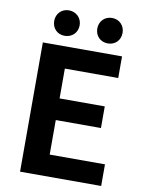

<svg xmlns="http://www.w3.org/2000/svg" viewBox="-101 -1014 816 1084"><g transform="rotate(10 307.5 -472.5)"><path d="M91 0H556V-124H239V-322H498V-446H239V-617H545V-741H91ZM205 -799C248 -799 279 -830 279 -872C279 -913 248 -945 205 -945C163 -945 133 -913 133 -872C133 -830 163 -799 205 -799ZM453 -799C495 -799 525 -830 525 -872C525 -913 495 -945 453 -945C410 -945 380 -913 380 -872C380 -830 410 -799 453 -799Z"/></g></svg>

Font: Noto Sans CJK SC
Style: Bold
Weight: 700
Designer: Ryoko NISHIZUKA 西塚涼子 (kana, bopomofo & ideographs); Paul D. Hunt (Latin, Greek & Cyrillic); Sandoll Communications 산돌커뮤니
Foundry: Adobe
Version: Version 2.004;hotconv 1.0.118;makeotfexe 2.5.65603